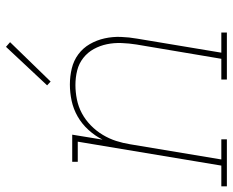

<svg xmlns="http://www.w3.org/2000/svg" viewBox="-108 -708 797 658"><g transform="rotate(-90 291.0 -378.5)"><path d="M-18 0V-19H53L135 -511H66V-530H159L142 -426Q155 -452 175.5 -474.5Q196 -497 221.5 -511.5Q247 -526 275 -532Q303 -538 331 -538Q359 -538 386 -531.5Q413 -525 434.5 -509Q456 -493 469.5 -469.5Q483 -446 489 -419Q495 -392 494 -363.5Q493 -335 488 -307L440 -19H509V0H348V-19H419L468 -310Q472 -335 473 -361Q474 -387 469 -411Q464 -435 452.5 -456Q441 -477 422 -492Q403 -507 379 -513Q355 -519 329 -519Q305 -519 280 -514Q255 -509 232.5 -497Q210 -485 191 -466.5Q172 -448 158.5 -425.5Q145 -403 137.5 -379.5Q130 -356 126 -331L74 -19H143V0ZM341 -604 328 -616 460 -757 476 -743Z"/></g></svg>

Font: Iosevka Curly Slab ThExObl
Style: Regular
Weight: 100
Width: 7
Italic angle: -9°
Monospace: yes
Designer: Belleve Invis
Foundry: Belleve Invis
Version: Version 11.1.0; ttfautohint (v1.8.3)